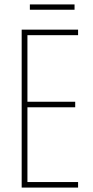

<svg xmlns="http://www.w3.org/2000/svg" viewBox="-20 -848 421 868"><path d="M317 -828H115V-804H317ZM333 0V-25H104V-363H320V-388H104V-689H333V-714H78V0Z"/></svg>

Font: Noto Sans Oriya ExtCond Thin
Style: Regular
Weight: 100
Width: 2
Designer: Amélie Bonet and Sol Matas
Foundry: Google LLC
Version: Version 2.006